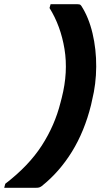

<svg xmlns="http://www.w3.org/2000/svg" viewBox="-111 -771 531 911"><path d="M87 112Q80 117 74.5 118.5Q69 120 60 120H-91L-86 101Q25 16 87 -80Q149 -176 176 -284L182 -307Q213 -429 195 -538.5Q177 -648 124 -733L129 -751H257Q262 -751 266.5 -750Q271 -749 275 -743Q310 -689 328 -613Q346 -537 345.5 -454.5Q345 -372 326 -296L321 -273Q290 -148 230.5 -51.5Q171 45 87 112Z"/></svg>

Font: Recursive Sn Lnr St
Style: Bold Italic
Weight: 700
Italic angle: -15°
Version: Version 1.079;hotconv 1.0.112;makeotfexe 2.5.65598; ttfautoh